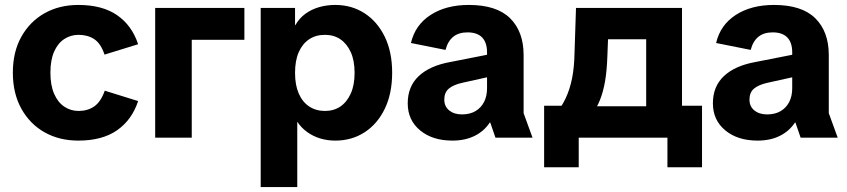

<svg xmlns="http://www.w3.org/2000/svg" viewBox="-20 -557 3429 777"><path d="M297 12Q220 12 160.5 -21.5Q101 -55 66.5 -117Q32 -179 32 -263Q32 -347 66.5 -408.5Q101 -470 160.5 -503.5Q220 -537 297 -537Q394 -537 454 -495.5Q514 -454 539 -378L403 -336Q388 -381 361.5 -398.5Q335 -416 298 -416Q266 -416 240 -399Q214 -382 199 -348Q184 -314 184 -263Q184 -212 199 -177.5Q214 -143 240 -125.5Q266 -108 298 -108Q335 -108 361.5 -126.5Q388 -145 404 -190L539 -148Q514 -72 454 -30Q394 12 297 12Z M608 0V-525H756V0ZM639 -396V-525H969V-396Z M1035 200V-525H1174V-455H1175Q1191 -483 1215.5 -501Q1240 -519 1271 -528Q1302 -537 1337 -537Q1403 -537 1455 -503.5Q1507 -470 1537 -408.5Q1567 -347 1567 -263Q1567 -179 1537.5 -117.5Q1508 -56 1456 -22Q1404 12 1337 12Q1305 12 1276.5 3.5Q1248 -5 1224 -22Q1200 -39 1184 -63H1183V200ZM1295 -108Q1331 -108 1357.5 -126Q1384 -144 1399.5 -178.5Q1415 -213 1415 -262Q1415 -312 1399.5 -346Q1384 -380 1357.5 -398Q1331 -416 1295 -416Q1258 -416 1231 -398Q1204 -380 1189 -346Q1174 -312 1174 -262Q1174 -213 1189 -178.5Q1204 -144 1231.5 -126Q1259 -108 1295 -108Z M1811 12Q1730 12 1680 -29.5Q1630 -71 1630 -139Q1630 -207 1674.5 -249Q1719 -291 1802 -306L2000 -345V-255L1851 -222Q1815 -214 1796.5 -198.5Q1778 -183 1778 -154Q1778 -126 1798 -110Q1818 -94 1849 -94Q1882 -94 1904.5 -107.5Q1927 -121 1939 -144.5Q1951 -168 1951 -200V-345Q1951 -385 1931 -405.5Q1911 -426 1872 -426Q1836 -426 1814 -408Q1792 -390 1783 -355L1643 -383Q1660 -456 1722.5 -496.5Q1785 -537 1877 -537Q1990 -537 2044.5 -483Q2099 -429 2099 -334V-99L2135 0H1985L1964 -61H1962Q1939 -26 1900.5 -7Q1862 12 1811 12Z M2225 -91Q2252 -123 2269 -159Q2286 -195 2295 -239.5Q2304 -284 2305 -342L2311 -525H2740V-91H2595V-398H2368L2444 -484L2438 -331Q2436 -270 2428.5 -227.5Q2421 -185 2408 -152.5Q2395 -120 2374 -91ZM2322 120H2182V-129H2336V0H2322ZM2274 0V-127H2713V0ZM2681 120V0H2666V-129H2821V120Z M3046 12Q2965 12 2915 -29.5Q2865 -71 2865 -139Q2865 -207 2909.5 -249Q2954 -291 3037 -306L3235 -345V-255L3086 -222Q3050 -214 3031.5 -198.5Q3013 -183 3013 -154Q3013 -126 3033 -110Q3053 -94 3084 -94Q3117 -94 3139.5 -107.5Q3162 -121 3174 -144.5Q3186 -168 3186 -200V-345Q3186 -385 3166 -405.5Q3146 -426 3107 -426Q3071 -426 3049 -408Q3027 -390 3018 -355L2878 -383Q2895 -456 2957.5 -496.5Q3020 -537 3112 -537Q3225 -537 3279.5 -483Q3334 -429 3334 -334V-99L3370 0H3220L3199 -61H3197Q3174 -26 3135.5 -7Q3097 12 3046 12Z"/></svg>

Font: TikTok Sans 24pt
Style: Bold
Weight: 700
Version: Version 4.000